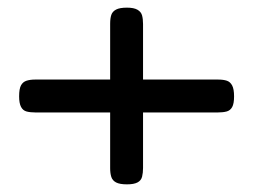

<svg xmlns="http://www.w3.org/2000/svg" viewBox="-20 -507 662 502"><path d="M312 -25Q293 -25 283.5 -30Q274 -35 271 -44.5Q268 -54 268 -67V-445Q268 -459 271 -468Q274 -477 283.5 -482Q293 -487 312 -487Q330 -487 339.5 -481.5Q349 -476 351.5 -466.5Q354 -457 354 -444V-68Q354 -55 351.5 -45Q349 -35 339.5 -30Q330 -25 312 -25ZM72 -213Q59 -213 49.5 -215.5Q40 -218 35 -227.5Q30 -237 30 -255Q30 -275 35 -284Q40 -293 49.5 -296Q59 -299 72 -299H550Q564 -299 573 -296Q582 -293 587 -283.5Q592 -274 592 -255Q592 -236 587 -227Q582 -218 572.5 -215.5Q563 -213 550 -213Z"/></svg>

Font: Fredoka SemiExpanded
Style: Regular
Weight: 400
Width: 6
Designer: Ben Nathan
Foundry: Milena B. Brandão, Ben Nathan
Version: Version 2.001